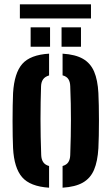

<svg xmlns="http://www.w3.org/2000/svg" viewBox="-20 -855 513 883"><path d="M40.1 -173.6Q39 -196 38.4 -229Q37.8 -262 37.8 -298.8Q37.8 -335.6 38.4 -369.4Q39 -403.2 40.1 -427.1Q45.7 -519.4 82.6 -561.2Q119.4 -603 205.7 -608.2V-508.1Q186.8 -502.5 178.1 -490Q169.4 -477.5 168.8 -458.3Q167.7 -425 167 -387Q166.4 -348.9 166.3 -308.2Q166.3 -267.5 167.1 -225.7Q167.9 -184 169.5 -142.4Q170.2 -121.9 178.7 -109.3Q187.3 -96.6 205.7 -91.5V8.2Q118.7 2.6 81.8 -40Q44.8 -82.6 40.1 -173.6ZM267.8 8.2V-91.5Q286.2 -96.8 294.3 -109.3Q302.4 -121.9 303 -142Q304.5 -186.8 305.4 -226.1Q306.2 -265.4 306.2 -302.8Q306.3 -340.2 305.5 -378.4Q304.7 -416.7 303 -458.9Q302.4 -478.8 294.3 -491.3Q286.1 -503.7 267.8 -508.5V-608.2Q327 -604.5 361.7 -584.4Q396.3 -564.4 412.9 -525.7Q429.4 -487 432.5 -427.1Q433.6 -403.5 434.4 -370.3Q435.1 -337 435.1 -300.8Q435.1 -264.5 434.4 -231.1Q433.6 -197.6 432.5 -173.6Q429 -112.9 412.5 -74.1Q396 -35.3 361.3 -15.4Q326.6 4.5 267.8 8.2ZM263.1 -640V-729.3H352.4V-640ZM120.9 -640V-729.3H210.2V-640ZM71.4 -835.1H398.4V-770.2H71.4Z"/></svg>

Font: Big Shoulders Stencil Text SC Thin
Style: Regular
Weight: 100
Designer: Patric King
Foundry: XO Type Co
Version: Version 2.001